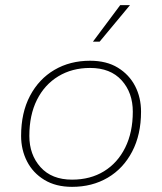

<svg xmlns="http://www.w3.org/2000/svg" viewBox="-20 -716 630 746"><path d="M260 10Q197 10 152.5 -17Q108 -44 85 -89Q62 -134 62 -188Q62 -278 96.5 -343.5Q131 -409 191.5 -444.5Q252 -480 330 -480Q394 -480 438 -453Q482 -426 505 -381.5Q528 -337 528 -282Q528 -193 493.5 -127Q459 -61 398.5 -25.5Q338 10 260 10ZM260 -18Q331 -18 384 -50.5Q437 -83 466.5 -142.5Q496 -202 496 -282Q496 -356 452.5 -404Q409 -452 330 -452Q260 -452 206.5 -419.5Q153 -387 123.5 -328Q94 -269 94 -188Q94 -115 137.5 -66.5Q181 -18 260 -18ZM341 -554 447 -696H485L367 -554Z"/></svg>

Font: Gantari Thin
Style: Italic
Weight: 100
Italic angle: -10°
Designer: Anugrah Pasau
Foundry: Lafontype
Version: Version 1.000; ttfautohint (v1.8.4.7-5d5b)